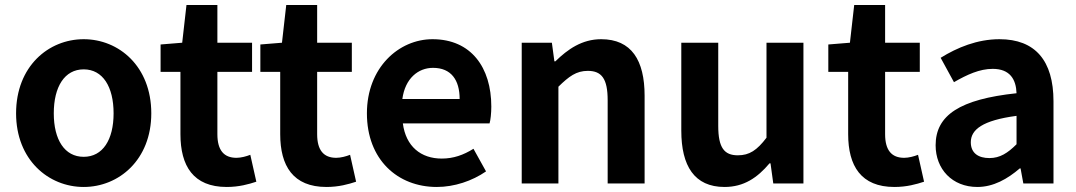

<svg xmlns="http://www.w3.org/2000/svg" viewBox="-20 -730 4283 764"><path d="M313 14C453 14 582 -94 582 -279C582 -466 453 -574 313 -574C173 -574 44 -466 44 -279C44 -94 173 14 313 14ZM313 -106C237 -106 194 -174 194 -279C194 -385 237 -454 313 -454C389 -454 432 -385 432 -279C432 -174 389 -106 313 -106Z M882 14C931 14 970 3 1000 -7L976 -114C961 -108 939 -102 921 -102C871 -102 845 -132 845 -196V-444H983V-560H845V-710H722L705 -560L619 -553V-444H698V-196C698 -70 749 14 882 14Z M1279 14C1328 14 1367 3 1397 -7L1373 -114C1358 -108 1336 -102 1318 -102C1268 -102 1242 -132 1242 -196V-444H1380V-560H1242V-710H1119L1102 -560L1016 -553V-444H1095V-196C1095 -70 1146 14 1279 14Z M1718 14C1788 14 1859 -10 1914 -48L1864 -138C1824 -113 1784 -99 1738 -99C1655 -99 1595 -147 1583 -239H1928C1932 -252 1935 -279 1935 -306C1935 -461 1855 -574 1701 -574C1567 -574 1440 -461 1440 -279C1440 -95 1562 14 1718 14ZM1581 -336C1592 -418 1644 -460 1703 -460C1775 -460 1809 -412 1809 -336Z M2056 0H2202V-385C2244 -426 2273 -448 2319 -448C2374 -448 2398 -417 2398 -331V0H2545V-349C2545 -490 2493 -574 2372 -574C2296 -574 2239 -534 2190 -486H2186L2176 -560H2056Z M2863 14C2940 14 2994 -23 3042 -80H3046L3057 0H3177V-560H3030V-182C2992 -132 2962 -112 2916 -112C2862 -112 2838 -142 2838 -229V-560H2691V-210C2691 -70 2743 14 2863 14Z M3539 14C3588 14 3627 3 3657 -7L3633 -114C3618 -108 3596 -102 3578 -102C3528 -102 3502 -132 3502 -196V-444H3640V-560H3502V-710H3379L3362 -560L3276 -553V-444H3355V-196C3355 -70 3406 14 3539 14Z M3869 14C3933 14 3989 -18 4038 -60H4041L4052 0H4172V-327C4172 -489 4099 -574 3957 -574C3869 -574 3789 -541 3723 -500L3776 -403C3828 -433 3878 -456 3930 -456C3999 -456 4023 -414 4025 -359C3800 -335 3703 -272 3703 -152C3703 -57 3769 14 3869 14ZM3917 -101C3874 -101 3843 -120 3843 -164C3843 -214 3889 -251 4025 -269V-156C3990 -121 3959 -101 3917 -101Z"/></svg>

Font: Noto Sans Japanese Bold
Style: Bold
Weight: 700
Designer: Ryoko NISHIZUKA (kana & ideographs); Paul D. Hunt (Latin, Greek & Cyrillic); Wenlong ZHANG (bopomofo); Sandoll Communica
Foundry: Adobe Systems Incorporated
Version: Version 1.000;PS 1;hotconv 1.0.78;makeotf.lib2.5.61930